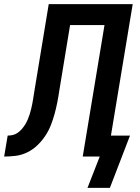

<svg xmlns="http://www.w3.org/2000/svg" viewBox="-56 -755 676 926"><path d="M474 151H366L425 0H343L448 -634H282L230 -318Q226 -290 220.5 -262Q215 -234 207.5 -206.5Q200 -179 189.5 -152Q179 -125 162.5 -100Q146 -75 124 -54Q102 -33 75 -20Q48 -7 20 -3.5Q-8 0 -36 0L-19 -101Q-7 -101 6 -104Q19 -107 30 -115Q41 -123 50 -133.5Q59 -144 66 -155.5Q73 -167 78 -179Q83 -191 87 -203.5Q91 -216 94 -228.5Q97 -241 99.5 -253.5Q102 -266 104 -279Q106 -292 108 -304Q109 -312 110.5 -319.5Q112 -327 113 -335L179 -735H584L479 -101H571Z"/></svg>

Font: Iosevka Curly Extended
Style: Bold Italic
Weight: 700
Width: 7
Italic angle: -9°
Monospace: yes
Designer: Belleve Invis
Foundry: Belleve Invis
Version: Version 11.1.0; ttfautohint (v1.8.3)